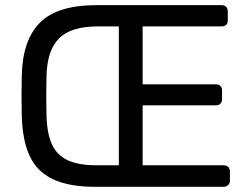

<svg xmlns="http://www.w3.org/2000/svg" viewBox="-20 -720 957 740"><path d="M63 -351.1 64 -429.2Q66.9 -565.4 134 -632.8Q201.2 -700.2 352.1 -700.2H834Q845.2 -700.2 851.6 -693.6Q857.9 -687 857.9 -675.8V-640.1Q857.9 -630.4 851.6 -624.3Q845.2 -618.2 834 -618.2H529.8V-395H812Q823.2 -395 829.6 -388.4Q835.9 -381.8 835.9 -371.1V-336.9Q835.9 -327.1 829.6 -320.6Q823.2 -314 812 -314H529.8V-83H841.8Q853 -83 859.6 -76.4Q866.2 -69.8 866.2 -59.1V-22.9Q866.2 -13.2 859.1 -6.6Q852.1 0 841.8 0H347.2Q246.1 0 184.6 -29.1Q123 -58.1 95 -117.4Q66.9 -176.8 64 -272ZM158.2 -351.1 159.2 -275.9Q161.1 -205.1 180.2 -163.6Q199.2 -122.1 240.7 -102.5Q282.2 -83 352.1 -83H438V-618.2H356.9Q252.9 -618.2 207 -571.5Q161.1 -524.9 159.2 -424.8Z"/></svg>

Font: Rubik AZ
Style: Regular
Weight: 400
Designer: Hubert and Fischer
Foundry: Hubert & Fischer
Version: Version 2.000